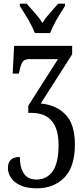

<svg xmlns="http://www.w3.org/2000/svg" viewBox="-20 -786 456 1046"><path d="M88 -753V-766H125L149 -739Q152 -735 174 -710.5Q196 -686 211 -661Q226 -686 248 -710.5Q270 -735 273 -739L297 -766H334V-753Q274 -662 253 -606H170Q150 -659 88 -753ZM23 130Q23 69 88 69Q88 124 109 158Q130 192 179 192Q235 192 267 147Q299 102 299 4Q299 -171 151 -171H134V-210L296 -464H142Q115 -464 104.5 -451Q94 -438 86 -399L82 -385H49L57 -536H373V-490L202 -222Q285 -215 336.5 -162.5Q388 -110 388 1Q388 124 330 182Q272 240 181 240Q125 240 89.5 223Q54 206 38.5 180.5Q23 155 23 130Z"/></svg>

Font: Noto Serif Cond
Style: Regular
Weight: 400
Width: 3
Designer: Monotype Design Team
Foundry: Monotype Imaging Inc.
Version: Version 1.001